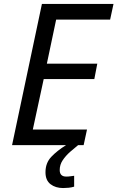

<svg xmlns="http://www.w3.org/2000/svg" viewBox="-20 -734 594 971"><path d="M41 0 192 -714H554L537 -635H264L217 -412H472L457 -334H201L146 -79H420L403 0ZM299 217Q261 217 235.5 197.5Q210 178 210 137Q210 90 239.5 59Q269 28 314 0H375Q356 15 334 34.5Q312 54 297 76.5Q282 99 282 126Q282 159 315 159Q326 159 336 157.5Q346 156 355 155V210Q342 214 327.5 215.5Q313 217 299 217Z"/></svg>

Font: Noto Sans IKEA
Style: Italic
Weight: 400
Italic angle: -12°
Designer: Monotype Design Team
Foundry: Monotype Imaging Inc.
Version: Version 2.001